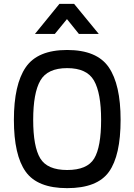

<svg xmlns="http://www.w3.org/2000/svg" viewBox="-20 -964 696 995"><path d="M328 -83Q432 -83 468 -142.5Q504 -202 504 -343Q504 -482 467 -546.5Q430 -611 328 -611Q226 -611 189 -546.5Q152 -482 152 -343Q152 -204 188.5 -143.5Q225 -83 328 -83ZM328 11Q174 11 113 -74.5Q52 -160 52 -343Q52 -526 113.5 -615.5Q175 -705 328 -705Q482 -705 543.5 -615.5Q605 -526 605 -343Q605 -158 544.5 -73.5Q484 11 328 11ZM161 -788 288 -944H364L492 -788H389L327 -865L264 -788Z"/></svg>

Font: TypoPRO Titillium Text
Style: 600 wt
Weight: 600
Designer: Accademia di Belle Arti di Urbino and others
Foundry: Accademia di Belle Arti di Urbino and others.
Version: Version 25.000